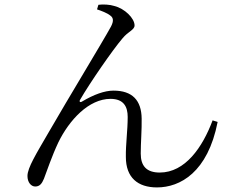

<svg xmlns="http://www.w3.org/2000/svg" viewBox="-20 -787 1040 839"><path d="M462 -719C475 -710 478 -696 465 -671C429 -605 278 -357 191 -206C139 -116 100 -54 100 -18C100 10 116 28 134 28C153 28 163 16 172 -6C186 -42 205 -101 235 -165C283 -263 368 -355 463 -355C521 -355 538 -320 538 -276C538 -217 529 -156 530 -101C530 -11 582 32 666 32C767 32 888 -34 931 -254L909 -261C865 -143 789 -33 678 -33C620 -33 595 -62 595 -116C595 -162 600 -222 599 -269C598 -349 558 -391 476 -391C437 -391 390 -374 338 -343C330 -338 325 -343 330 -351C372 -424 473 -570 515 -619C540 -650 568 -656 568 -676C568 -707 525 -750 479 -761C461 -767 430 -769 410 -766L404 -746C422 -740 449 -730 462 -719Z"/></svg>

Font: Source Han Serif K
Style: Regular
Weight: 400
Designer: Ryoko NISHIZUKA 西塚涼子 (kana & ideographs); Frank Grießhammer (Latin, Greek & Cyrillic); Wenlong ZHANG 张文龙 (bopomofo); San
Foundry: Adobe Systems Incorporated
Version: Version 1.001;PS 1.001;hotconv 16.6.54;makeotf.lib2.5.65590